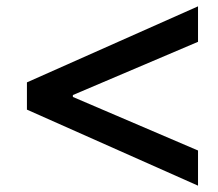

<svg xmlns="http://www.w3.org/2000/svg" viewBox="-20 -597 689 606"><path d="M605 -11 65 -251V-337L605 -577V-465L210 -297V-291L605 -122Z"/></svg>

Font: Ruda
Style: Bold
Weight: 700
Designer: Mariela Monsalve and Angelina Sanchez
Foundry: Mariela Monsalve and Angelina Sanchez
Version: Version 2.000